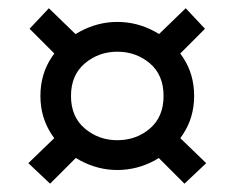

<svg xmlns="http://www.w3.org/2000/svg" viewBox="-20 -479 569 466"><path d="M264.6 -66.4Q217.8 -66.4 174.8 -89.4Q131.8 -112.3 105 -153.3Q78.1 -194.3 78.1 -246.1Q78.1 -298.8 105 -339.4Q131.8 -379.9 174.8 -402.8Q217.8 -425.8 264.6 -425.8Q312.5 -425.8 355 -402.8Q397.5 -379.9 424.3 -339.4Q451.2 -298.8 451.2 -246.1Q451.2 -194.3 424.3 -153.3Q397.5 -112.3 355 -89.4Q312.5 -66.4 264.6 -66.4ZM101.6 -33.2 48.8 -83 131.8 -163.1 182.6 -114.3ZM427.7 -33.2 329.1 -131.8 394.5 -166 480.5 -83ZM264.6 -138.7Q310.5 -138.7 343.8 -167Q377 -195.3 377 -246.1Q377 -296.9 343.8 -325.2Q310.5 -353.5 264.6 -353.5Q219.7 -353.5 186 -325.2Q152.3 -296.9 152.3 -246.1Q152.3 -195.3 186 -167Q219.7 -138.7 264.6 -138.7ZM143.6 -317.4 51.8 -409.2 98.6 -459 194.3 -366.2ZM383.8 -315.4 336.9 -368.2 430.7 -459 477.5 -409.2Z"/></svg>

Font: Sen
Style: Regular
Weight: 400
Designer: Kosal Sen, Philatype
Foundry: Philatype
Version: Version 2.000;gftools[0.9.31]